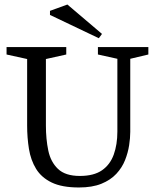

<svg xmlns="http://www.w3.org/2000/svg" viewBox="-20 -819 691 849"><path d="M329 10Q254 10 208.5 -12Q163 -34 139.5 -72.5Q116 -111 108 -160.5Q100 -210 100 -264V-558L9 -578V-611H273V-578L183 -558V-264Q183 -204 193.5 -153.5Q204 -103 236.5 -72Q269 -41 333 -41Q395 -41 431 -66Q467 -91 483 -135.5Q499 -180 499 -237V-559L413 -578V-611H636V-578L556 -559V-236Q556 -209 551 -176.5Q546 -144 533 -111Q520 -78 494.5 -50.5Q469 -23 428.5 -6.5Q388 10 329 10ZM417 -650 201 -753V-771L278 -799L431 -669Z"/></svg>

Font: Manuale
Style: Regular
Weight: 400
Designer: Eduardo Tunni / Pablo Cosgaya
Foundry: Eduardo Tunni / Pablo Cosgaya
Version: Version 1.002